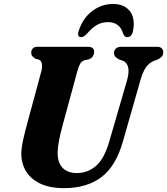

<svg xmlns="http://www.w3.org/2000/svg" viewBox="-20 -936 843 968"><path d="M532 -226.5 621 -533Q643 -613.5 596.5 -631L582 -635.5Q566.5 -643.5 560.8 -650.8Q555 -658 555 -670Q555 -682.5 564.2 -691.2Q573.5 -700 591.5 -700H772.5Q788 -700 795.5 -692.2Q803 -684.5 803 -673Q803 -658 795 -649.8Q787 -641.5 772 -634.5L758 -630Q732 -619.5 715.8 -596.5Q699.5 -573.5 687 -528.5L599 -220.5Q563.5 -96.5 490 -42Q416.5 12.5 303 12.5Q229.5 12.5 181.5 -11Q133.5 -34.5 110.2 -74.2Q87 -114 87.5 -162.5Q88 -194 98 -237Q108 -280 117.5 -314.5L188.5 -577Q194 -597 191.2 -613.2Q188.5 -629.5 178.5 -634.5L158 -640Q146.5 -648 141.8 -654.5Q137 -661 137.5 -672.5Q137.5 -683.5 145.5 -691.8Q153.5 -700 167 -700H423.5Q455 -700 454.5 -674Q454.5 -663 448.2 -652.8Q442 -642.5 428.5 -637L405 -632Q391 -626.5 383.8 -613.8Q376.5 -601 369.5 -575.5L298.5 -315Q284 -262 277.5 -227.5Q271 -193 270.5 -168Q270 -115.5 296 -89.5Q322 -63.5 367.5 -63.5Q422.5 -63.5 464.5 -100Q506.5 -136.5 532 -226.5ZM525 -824.5Q493 -824.5 468 -809.8Q443 -795 418.5 -766Q402 -748.5 389.5 -748.5Q378.5 -748.5 375 -757.5Q371.5 -766.5 377 -781.5Q398.5 -845.5 445.5 -880.8Q492.5 -916 549.5 -916Q606 -916 634.2 -880.5Q662.5 -845 651 -781.5Q645 -748.5 620.5 -748.5Q608.5 -748.5 601 -766Q583.5 -824.5 525 -824.5Z"/></svg>

Font: Fraunces 72pt S050
Style: Bold Italic
Weight: 700
Italic angle: -16°
Version: Version 1.000; ttfautohint (v1.8.3)